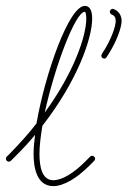

<svg xmlns="http://www.w3.org/2000/svg" viewBox="-30 -650 433 652"><path d="M151 -18C187 -18 232 -46 273 -87L290 -104C292 -106 293 -108 293 -111C293 -116 288 -121 283 -121C280 -121 278 -120 276 -118L259 -101C220 -62 181 -38 151 -38C113 -38 104 -83 104 -127C104 -154 108 -187 114 -223C231 -373 283 -518 283 -587C283 -614 275 -630 258 -630C204 -630 123 -399 94 -231C68 -197 38 -164 5 -130L-7 -118C-9 -116 -10 -114 -10 -111C-10 -106 -6 -101 0 -101C3 -101 5 -102 7 -104L19 -116C44 -141 68 -166 89 -192C86 -168 84 -146 84 -127C84 -80 95 -18 151 -18ZM122 -268C156 -424 226 -610 258 -610C260 -610 263 -603 263 -587C263 -527 220 -402 122 -268ZM324 -451C328 -451 330 -453 332 -456C365 -505 383 -556 383 -579C383 -598 372 -614 356 -619C355 -620 354 -620 353 -620C348 -620 343 -616 343 -610C343 -606 346 -602 350 -600C358 -598 363 -590 363 -579C363 -560 347 -513 316 -467V-466C315 -465 314 -463 314 -461C314 -456 318 -451 324 -451Z"/></svg>

Font: Mistral SingleLine Outline
Style: Regular
Weight: 300
Designer: François Chastanet, Élisa Garzelli, Anais Alves, Morgane Autin
Foundry: institut supérieur des arts et du design Toulouse / isdaT
Version: Version 1.000;Glyphs 3.3 (3337)